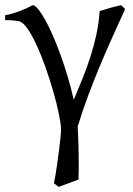

<svg xmlns="http://www.w3.org/2000/svg" viewBox="-25 -489 520 753"><path d="M465.8 -453.6Q441.9 -401.4 416.3 -344.5Q390.6 -287.6 366 -228.5Q341.3 -169.4 319.1 -109.6Q296.9 -49.8 279.8 7.3Q280.8 25.4 281.7 52.7Q282.7 80.1 283.4 109.9Q284.2 139.6 283.9 167.7Q283.7 195.8 282.7 215.3Q264.6 222.2 242.9 230Q221.2 237.8 205.1 244.1Q201.7 241.2 197.5 238Q193.4 234.9 186.5 230Q192.9 198.2 198 162.8Q203.1 127.4 207 96.7Q210.9 65.9 212.9 43.5Q214.8 21 214.4 14.6Q212.9 -9.3 204.6 -48.3Q196.3 -87.4 183.1 -132.8Q169.9 -178.2 153.6 -224.9Q137.2 -271.5 119.4 -310.3Q101.6 -349.1 84 -375Q66.4 -400.9 51.3 -405.3Q43 -407.2 33.4 -408.2Q23.9 -409.2 15.4 -409.7Q6.8 -410.2 -4.9 -409.7V-429.2Q23.4 -434.6 52 -445.3Q80.6 -456.1 103 -468.8Q111.8 -468.8 124.5 -453.4Q137.2 -438 152.1 -411.4Q167 -384.8 182.6 -348.9Q198.2 -313 213.1 -271.7Q228 -230.5 241.2 -186Q254.4 -141.6 264.2 -97.7Q282.7 -141.6 299.8 -183.8Q316.9 -226.1 330.3 -268.6Q343.8 -311 353.3 -355Q362.8 -398.9 365.7 -445.8Q386.2 -452.1 408.9 -458.5Q431.6 -464.8 450.2 -468.8Z"/></svg>

Font: Akkhara
Style: Regular
Weight: 400
Designer: J. Victor Gaultney
Version: Version 1.00 June 13, 2006, initial release